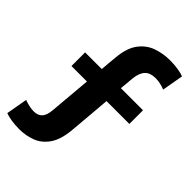

<svg xmlns="http://www.w3.org/2000/svg" viewBox="-247 -801 1034 1034"><g transform="rotate(45 270.0 -283.5)"><path d="M104 135Q69 135 40.8 130.2Q12.5 125.5 -3 119L18.5 -3Q37 4 55.5 8Q74 12 91 12Q122 12 138.8 -5.8Q155.5 -23.5 159 -64.5Q164.5 -124.5 169.5 -184.5Q174.5 -244.5 180 -304.5H62V-408.5H189Q191 -432 193 -455.8Q195 -479.5 197.5 -503Q204 -582 236.2 -625.2Q268.5 -668.5 315.8 -685.2Q363 -702 416 -702Q450.5 -702 478.8 -697.2Q507 -692.5 522.5 -686L501 -564Q483.5 -571 465.2 -575Q447 -579 429 -579Q388.5 -579 367.8 -557.5Q347 -536 342 -489.5Q340.5 -471.5 338.5 -449.5Q336.5 -427.5 334.5 -408.5H503V-304.5H329Q324 -244.5 319 -185.2Q314 -126 308.5 -64Q301.5 15 271.5 58.2Q241.5 101.5 197.5 118.2Q153.5 135 104 135Z"/></g></svg>

Font: Commissioner
Style: Bold
Weight: 700
Designer: Kostas Bartsokas
Foundry: Kostas Bartsokas
Version: Version 1.000; ttfautohint (v1.8.3)